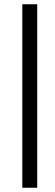

<svg xmlns="http://www.w3.org/2000/svg" viewBox="-20 -720 261 903"><path d="M85 163V-700H155V163Z"/></svg>

Font: Junicode Cond Medium
Style: Regular
Weight: 500
Width: 3
Designer: Peter S. Baker
Version: Version 2.201